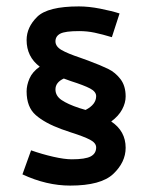

<svg xmlns="http://www.w3.org/2000/svg" viewBox="-20 -570 462 599"><path d="M372 -109Q372 -64 333.5 -27.5Q295 9 199 9Q125 9 50 -26L77 -101Q111 -89 146 -81Q181 -73 204 -73Q246 -73 263 -82Q280 -91 280 -110Q280 -124 261 -134Q242 -144 201 -157L172 -167Q120 -186 91.5 -211Q63 -236 63 -285Q63 -304 72 -325Q81 -346 104 -362Q63 -393 63 -445Q63 -485 96 -517.5Q129 -550 226 -550Q257 -550 292.5 -543Q328 -536 353 -528L329 -454Q299 -463 275.5 -468Q252 -473 227 -473Q183 -473 168 -465Q153 -457 153 -441Q153 -425 172 -414Q191 -403 230 -390L255 -381Q295 -366 317.5 -355Q340 -344 356 -323Q372 -302 372 -269Q372 -249 361 -228.5Q350 -208 327 -191Q372 -161 372 -109ZM227 -233 247 -227Q280 -244 280 -270Q280 -284 261 -294Q242 -304 201 -317L179 -325Q153 -313 153 -291Q153 -271 172 -258Q191 -245 227 -233Z"/></svg>

Font: Cambay Devanagari
Style: Regular
Weight: 700
Designer: Pooja Saxena
Foundry: Pooja Saxena
Version: Version 1.095;PS 001.095;hotconv 1.0.70;makeotf.lib2.5.58329